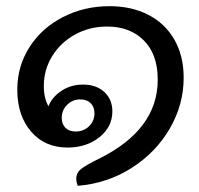

<svg xmlns="http://www.w3.org/2000/svg" viewBox="-20 -542 646 622"><path d="M575 -290Q575 -203 530 -125.5Q485 -48 406.5 2Q328 52 232 60Q227 47 227 37Q227 17 244.5 4Q262 -9 301 -28Q491 -122 491 -284Q491 -366 446 -411Q401 -456 327 -456Q270 -456 223 -430Q176 -404 149 -360Q122 -316 122 -264Q122 -223 137 -198Q149 -228 179.5 -248Q210 -268 249 -268Q292 -268 318 -244Q344 -220 344 -181Q344 -131 302 -97.5Q260 -64 199 -64Q125 -64 80.5 -116Q36 -168 36 -251Q36 -328 76 -390Q116 -452 184.5 -487Q253 -522 335 -522Q406 -522 460.5 -494Q515 -466 545 -413.5Q575 -361 575 -290ZM180 -160Q180 -140 192 -128Q204 -116 225 -116Q251 -116 268.5 -133Q286 -150 286 -175Q286 -196 273.5 -208Q261 -220 240 -220Q215 -220 197.5 -202.5Q180 -185 180 -160Z"/></svg>

Font: Thasadith
Style: Bold Italic
Weight: 700
Italic angle: -9°
Designer: Cadson Demak Co.,Ltd.
Foundry: Cadson Demak Co.,Ltd.
Version: Version 1.000; ttfautohint (v1.6)